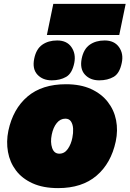

<svg xmlns="http://www.w3.org/2000/svg" viewBox="-20 -951 666 987"><path d="M279 16Q201.5 16 147.2 -8.8Q93 -33.5 61.8 -75.2Q30.5 -117 21 -170Q11.5 -223 23 -279Q47 -391.5 121.5 -454.8Q196 -518 319 -518Q394 -518 447.8 -493.5Q501.5 -469 534 -427.2Q566.5 -385.5 576.8 -333Q587 -280.5 575 -224Q551 -111.5 476.2 -47.8Q401.5 16 279 16ZM285 -161Q311.5 -161 328.5 -185.2Q345.5 -209.5 352 -243Q357 -267 355.8 -289.5Q354.5 -312 345 -326.5Q335.5 -341 316 -341Q290 -341 271.8 -318.5Q253.5 -296 246 -259Q238 -220 248 -190.5Q258 -161 285 -161ZM490 -538Q443.5 -538 416.5 -567.5Q389.5 -597 400 -650Q410 -699 441.2 -721Q472.5 -743 518 -743Q567.5 -743 591.8 -708.8Q616 -674.5 606 -628Q595 -573.5 564 -555.8Q533 -538 490 -538ZM246 -538Q199.5 -538 172.2 -567.5Q145 -597 156 -650Q166 -699 197.2 -721Q228.5 -743 274 -743Q323.5 -743 347.2 -708.8Q371 -674.5 362 -628Q351 -573.5 320 -555.8Q289 -538 246 -538ZM221 -771 254 -931H626L593 -771Z"/></svg>

Font: Commissioner Black
Style: Italic
Weight: 900
Italic angle: -12°
Designer: Kostas Bartsokas
Foundry: Kostas Bartsokas
Version: Version 1.000; ttfautohint (v1.8.3)